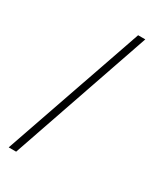

<svg xmlns="http://www.w3.org/2000/svg" viewBox="-209 -828 844 996"><g transform="rotate(30 213.5 -330.0)"><path d="M310.5 -750H353.5L64.5 89.5H20Z"/></g></svg>

Font: Didactic
Style: Regular
Weight: 400
Designer: Tyler Finck
Foundry: Etcetera Type Co
Version: Version 3.007;FEAKit 1.0